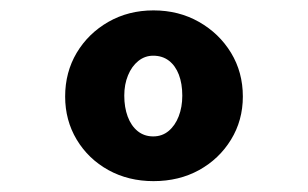

<svg xmlns="http://www.w3.org/2000/svg" viewBox="-20 -736 584 364"><path d="M271 -392.6Q223.5 -392.6 185.4 -413.6Q147.4 -434.7 125.4 -471.3Q103.5 -507.9 103.5 -553Q103.5 -599 125.4 -635.9Q147.4 -672.7 185.4 -694.5Q223.5 -716.3 271 -716.3Q318.8 -716.3 357.2 -694.5Q395.6 -672.7 418 -635.9Q440.4 -599 440.4 -553Q440.4 -507.9 418 -471.3Q395.6 -434.7 357.5 -413.6Q319.4 -392.6 271 -392.6ZM270.4 -477.4Q287.4 -477.4 299.7 -487.7Q312.1 -498.1 318.8 -515.5Q325.6 -533 325.6 -554.7Q325.6 -577.3 319.1 -594.4Q312.6 -611.4 300.3 -620.9Q287.9 -630.4 270.4 -630.4Q254.6 -630.4 242.1 -620.3Q229.7 -610.3 222.7 -593.2Q215.6 -576.1 215.6 -554.7Q215.6 -532.5 222.1 -515Q228.6 -497.5 241 -487.4Q253.4 -477.4 270.4 -477.4Z"/></svg>

Font: Lexend Peta
Style: Regular
Weight: 400
Designer: Bonnie Shaver-Troup, Thomas Jockin
Foundry: Lexend
Version: Version 1.007